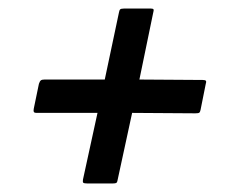

<svg xmlns="http://www.w3.org/2000/svg" viewBox="-20 -533 531 449"><path d="M184 -104Q177 -104 175 -105.5Q173 -107 174 -113L208 -269H66Q60 -269 59 -271.5Q58 -274 59 -279L71 -337Q73 -343 75.5 -345Q78 -347 84 -347H225L258 -503Q259 -509 261 -511Q263 -513 270 -513H333Q338 -513 339 -511Q340 -509 338 -502L306 -347L454 -346Q460 -346 461.5 -344Q463 -342 461 -336L449 -276Q448 -271 446 -269.5Q444 -268 437 -268L289 -269L255 -112Q254 -106 251.5 -105Q249 -104 244 -104Z"/></svg>

Font: Glory SemiBold
Style: Italic
Weight: 600
Italic angle: -12°
Designer: Robert Leuschke
Foundry: Robert Leuschke
Version: Version 1.011